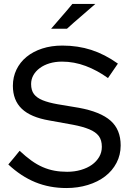

<svg xmlns="http://www.w3.org/2000/svg" viewBox="-20 -939 667 969"><path d="M22 -109Q37 -126 51 -143.5Q65 -161 79 -178Q110 -149 138.5 -128.5Q167 -108 196 -95.5Q225 -83 255 -77.5Q285 -72 319 -72Q356 -72 388.5 -81.5Q421 -91 444 -107.5Q467 -124 480.5 -147Q494 -170 494 -198Q494 -232 478.5 -252.5Q463 -273 430.5 -286.5Q398 -300 348 -309.5Q298 -319 229 -331Q135 -347 90 -390Q45 -433 45 -506Q45 -550 63 -587.5Q81 -625 114 -652Q147 -679 193 -694Q239 -709 295 -709Q373 -709 441 -687Q509 -665 575 -618Q563 -600 550 -581.5Q537 -563 525 -545Q471 -584 412.5 -606Q354 -628 293 -628Q259 -628 230.5 -619.5Q202 -611 181 -595.5Q160 -580 148.5 -559.5Q137 -539 137 -515Q137 -483 151.5 -464Q166 -445 195.5 -433Q225 -421 270.5 -413Q316 -405 378 -395Q487 -375 538 -330Q589 -285 589 -205Q589 -157 568 -117Q547 -77 510.5 -49Q474 -21 423.5 -5.5Q373 10 315 10Q230 10 158 -19.5Q86 -49 22 -109ZM345 -919H461Q425 -887 389 -856.5Q353 -826 318 -794H238Q265 -826 292 -856.5Q319 -887 345 -919Z"/></svg>

Font: Rosa Sans
Style: Regular
Weight: 400
Designer: Pentagram / MCKL
Foundry: Pentagram / MCKL
Version: Version 1.005;September 16, 2019;FontCreator 11.5.0.2425 64-